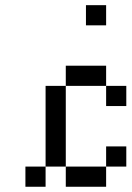

<svg xmlns="http://www.w3.org/2000/svg" viewBox="-20 -712 502 732"><path d="M230.8 -461.5H307.7V-384.6H230.8ZM307.7 -461.5H384.6V-384.6H307.7ZM384.6 -384.6H461.5V-307.7H384.6ZM153.8 -384.6H230.8V-307.7H153.8ZM153.8 -307.7H230.8V-230.8H153.8ZM153.8 -230.8H230.8V-153.8H153.8ZM153.8 -153.8H230.8V-76.9H153.8ZM76.9 -76.9H153.8V0H76.9ZM230.8 -76.9H307.7V0H230.8ZM307.7 -76.9H384.6V0H307.7ZM384.6 -153.8H461.5V-76.9H384.6ZM307.7 -692.3H384.6V-615.4H307.7Z"/></svg>

Font: Jacquarda Bastarda 9
Style: Regular
Weight: 400
Designer: Sarah Cadigan-Fried
Version: Version 1.000; ttfautohint (v1.8.4.7-5d5b)